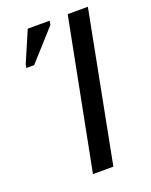

<svg xmlns="http://www.w3.org/2000/svg" viewBox="-132 -759 652 831"><g transform="rotate(-20 194.5 -344.0)"><path d="M150 0 284 -688H377L244 0ZM36 -530 39 -546 100 -688H201L198 -670L72 -530Z"/></g></svg>

Font: Libra Sans Modern
Style: Italic
Weight: 400
Italic angle: -12°
Foundry: Stefan Peev, Context Ltd
Version: Version 1.000